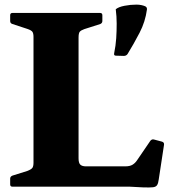

<svg xmlns="http://www.w3.org/2000/svg" viewBox="-20 -808 757 831"><path d="M125 0V-752H320V-123Q320 -102 328 -95Q336 -88 352 -88H522Q542 -88 553.5 -95Q565 -102 573 -114L631 -199Q638 -207 647 -204L681 -195Q691 -192 690 -182L667 -31Q665 -15 660 -7Q655 1 642 2.5Q629 4 599 3L542 0ZM34 0Q24 0 24 -10V-35Q24 -44 34 -48L98 -68Q116 -75 120.5 -82Q125 -89 125 -104V-204H320V0ZM24 -742Q24 -752 34 -752H413Q423 -752 423 -742V-717Q423 -708 414 -704L345 -682Q331 -677 325.5 -671Q320 -665 320 -645V-548H125V-648Q125 -663 120.5 -670Q116 -677 98 -683L34 -704Q24 -707 24 -717ZM608 -781Q617 -777 616 -767Q609 -714 584 -666Q559 -618 532 -574Q526 -566 516 -566L482 -567Q472 -567 474 -577Q481 -611 483 -642.5Q485 -674 485 -705.5Q485 -737 481 -768Q493 -778 519 -783Q545 -788 570 -788Q582 -788 591.5 -786Q601 -784 608 -781Z"/></svg>

Font: Hahmlet ExtraBold
Style: Regular
Weight: 800
Designer: Minjoo Ham & Mark Frömberg
Foundry: hypertype
Version: Version 1.002